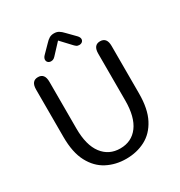

<svg xmlns="http://www.w3.org/2000/svg" viewBox="-184 -912 987 1051"><g transform="rotate(-30 309.5 -386.5)"><path d="M310 10.5Q243.7 10.5 189.5 -17.7Q135.3 -45.8 103.1 -106.6Q70.8 -167.3 70.8 -265V-565.2Q70.8 -619 113.2 -619Q155.3 -619 155.3 -565.2V-269.8Q155.3 -164.8 197 -109.9Q238.7 -55 310 -55Q382 -55 422.8 -109.9Q463.7 -164.8 463.7 -269.8V-565.2Q463.7 -619 505.8 -619Q548.2 -619 548.2 -565.2V-265Q548.2 -167.3 516.4 -106.6Q484.7 -45.8 430.8 -17.7Q376.8 10.5 310 10.5ZM412.5 -704.5Q424.5 -692 424.5 -680.8Q424.5 -670.7 417.1 -664.2Q409.7 -657.8 397.7 -657.8Q387 -657.8 379.5 -663.6Q372 -669.3 363.3 -679.2L309 -737.3L254.5 -678.8Q245.7 -668.7 238.4 -663.2Q231.2 -657.8 220.2 -657.8Q208.5 -657.8 201.4 -664.4Q194.3 -671 194.3 -681.5Q194.3 -686.5 196.9 -692.5Q199.5 -698.5 205.3 -704.5L252.2 -752.2Q266.3 -767.7 278.9 -775.2Q291.5 -782.7 308.7 -782.7Q326.3 -782.7 338.8 -775.2Q351.3 -767.8 365.7 -752.2Z"/></g></svg>

Font: Sono ExtraLight
Style: Regular
Weight: 200
Designer: Tyler Finck
Foundry: Tyler Finck
Version: Version 2.112